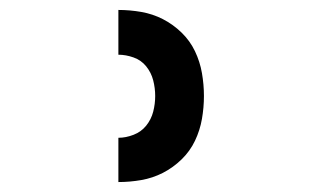

<svg xmlns="http://www.w3.org/2000/svg" viewBox="-20 -800 640 386"><path d="M218 -434V-523Q233 -523 248.5 -529Q264 -535 274 -547.5Q284 -560 288 -575.5Q292 -591 292 -607Q292 -623 288 -638.5Q284 -654 274 -666.5Q264 -679 248.5 -684.5Q233 -690 218 -690V-780Q241 -780 264 -776Q287 -772 307.5 -761.5Q328 -751 345 -734.5Q362 -718 372 -697Q382 -676 386 -653Q390 -630 390 -607Q390 -584 386 -561Q382 -538 372 -517Q362 -496 345 -479.5Q328 -463 307.5 -452.5Q287 -442 264 -438Q241 -434 218 -434Z"/></svg>

Font: Iosevka Extended
Style: Bold
Weight: 700
Width: 7
Monospace: yes
Designer: Belleve Invis
Foundry: Belleve Invis
Version: Version 32.5.0; ttfautohint (v1.8.4)